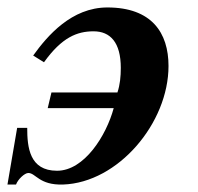

<svg xmlns="http://www.w3.org/2000/svg" viewBox="-25 -480 531 515"><path d="M93 -313C141 -380 182 -396 226 -396C271 -396 299 -366 299 -298C299 -275 297 -253 290 -232H113L103 -190H280C260 -116 201 -22 128 -22C54 -22 48 -85 48 -137H21L-5 15H18C23 1 41 -16 51 -16C71 -16 80 17 144 15C292 10 427 -150 427 -303C427 -392 382 -460 263 -460C167 -460 102 -384 64 -331Z"/></svg>

Font: STIXGeneral
Style: Bold Italic
Weight: 700
Italic angle: -16.33°
Designer: MicroPress Inc., with final additions and corrections provided by Coen Hoffman, Elsevier (retired)
Version: Version 1.1.0